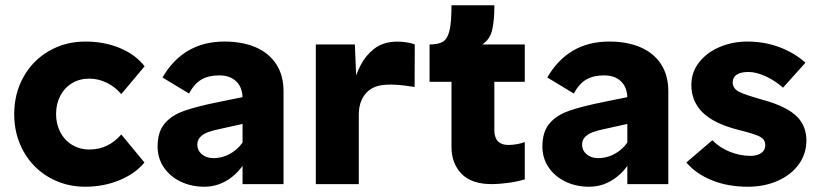

<svg xmlns="http://www.w3.org/2000/svg" viewBox="-20 -700 3109 730"><path d="M34 -266Q34 -343.8 69 -406.9Q104 -470 166.1 -506Q228.2 -542 304.6 -542Q376.4 -542 435.7 -517.4Q495 -492.8 529.8 -448L441 -342Q420 -368 387.7 -384.5Q355.4 -401 319.4 -401Q282.6 -401 254 -383.8Q225.4 -366.6 209.3 -335.8Q193.2 -305 193.2 -266.6Q193.2 -228.6 209.1 -197.8Q225 -167 254.1 -149.3Q283.2 -131.6 319.8 -131.6Q356.8 -131.6 387.1 -146.4Q417.4 -161.2 441 -188.8L529.2 -82.2Q494.4 -39.6 434 -14.8Q373.6 10 304.6 10Q228.2 10 166.1 -26Q104 -62 69 -125.1Q34 -188.2 34 -266Z M813.8 -413.4Q774.2 -413.4 746.8 -398.1Q719.4 -382.8 698.6 -344.4L597.8 -405.4Q637 -473 695.8 -507.5Q754.6 -542 833.4 -542Q901.2 -542 951.6 -520.5Q1002 -499 1030 -456.5Q1058 -414 1058 -352.8V0H902.2V-325.8Q902.2 -367.2 878.5 -390.3Q854.8 -413.4 813.8 -413.4ZM579.2 -143Q579.2 -197.6 605.2 -229.3Q631.2 -261 679.3 -278.2Q727.4 -295.4 815.2 -313L979.2 -346.2L970.2 -243.8L820.2 -210.6Q790.2 -204.6 771.4 -197.7Q752.6 -190.8 741.4 -179.1Q730.2 -167.4 730.2 -150.4Q730.2 -128 747.4 -113.4Q764.6 -98.8 791.2 -98.8Q830 -98.8 863.3 -120.6Q896.6 -142.4 913.6 -177.6L938 -135.4Q909.6 -64.4 862.1 -27.2Q814.6 10 757.2 10Q707.2 10 666.5 -9.7Q625.8 -29.4 602.5 -64.2Q579.2 -99 579.2 -143Z M1180.8 -531H1329.2L1336.4 -358.2L1315.4 -358.2Q1315.8 -361.2 1317 -363.2Q1331.8 -414.2 1350.8 -451.5Q1369.8 -488.8 1402.2 -514.2Q1434.6 -539.6 1482.8 -541.6Q1501.8 -542.4 1522.3 -539.6Q1542.8 -536.8 1557 -531L1556.4 -369.2Q1472.4 -383.4 1426.6 -375.4Q1401.8 -371 1383.2 -356.6Q1364.6 -342.2 1354.4 -318.7Q1344.2 -295.2 1344.2 -264.8V0H1180.8Z M1849.8 0Q1772 0 1734.3 -39.7Q1696.6 -79.4 1696.6 -141.6V-389H1613.2V-531Q1647.4 -531 1664.4 -541.6Q1681.4 -552.2 1689 -583.5Q1696.6 -614.8 1696.6 -680H1859.6Q1859.6 -678 1859.6 -675Q1859.6 -623.4 1851.4 -586.8Q1843.2 -550.2 1813.6 -531H1975.2V-389H1859.6V-204.4Q1859.6 -176.8 1873.3 -162.8Q1887 -148.8 1912.6 -148.8Q1928.6 -148.8 1945.9 -151.9Q1963.2 -155 1975.2 -160V-18Q1946.2 -9.2 1911.4 -4.6Q1876.6 0 1849.8 0Z M2276.8 -413.4Q2237.2 -413.4 2209.8 -398.1Q2182.4 -382.8 2161.6 -344.4L2060.8 -405.4Q2100 -473 2158.8 -507.5Q2217.6 -542 2296.4 -542Q2364.2 -542 2414.6 -520.5Q2465 -499 2493 -456.5Q2521 -414 2521 -352.8V0H2365.2V-325.8Q2365.2 -367.2 2341.5 -390.3Q2317.8 -413.4 2276.8 -413.4ZM2042.2 -143Q2042.2 -197.6 2068.2 -229.3Q2094.2 -261 2142.3 -278.2Q2190.4 -295.4 2278.2 -313L2442.2 -346.2L2433.2 -243.8L2283.2 -210.6Q2253.2 -204.6 2234.4 -197.7Q2215.6 -190.8 2204.4 -179.1Q2193.2 -167.4 2193.2 -150.4Q2193.2 -128 2210.4 -113.4Q2227.6 -98.8 2254.2 -98.8Q2293 -98.8 2326.3 -120.6Q2359.6 -142.4 2376.6 -177.6L2401 -135.4Q2372.6 -64.4 2325.1 -27.2Q2277.6 10 2220.2 10Q2170.2 10 2129.5 -9.7Q2088.8 -29.4 2065.5 -64.2Q2042.2 -99 2042.2 -143Z M2589.6 -82.2 2688.4 -166.8Q2717.8 -137.2 2756.4 -122.3Q2795 -107.4 2832.6 -107.4Q2850 -107.4 2863.2 -112.4Q2876.4 -117.4 2883 -126.6Q2889.6 -135.8 2889.6 -148.6Q2889.6 -168 2872.4 -178.6Q2863.6 -184.2 2841.5 -191.3Q2819.4 -198.4 2787.8 -206.2Q2694.2 -229.8 2650.8 -273Q2608.6 -315 2608.6 -377.2Q2608.6 -425.6 2638.1 -463.1Q2667.6 -500.6 2716.3 -521.3Q2765 -542 2821.2 -542Q2886.6 -542 2943.4 -520.7Q3000.2 -499.4 3042.4 -461.6L2957 -366.6Q2929.2 -392 2892.5 -409.2Q2855.8 -426.4 2826.2 -426.4Q2796.4 -426.4 2781 -416.1Q2765.6 -405.8 2765.6 -386.2Q2766.4 -364.8 2787 -352.4Q2798.6 -346.2 2821.4 -338.4Q2844.2 -330.6 2879 -320.8Q2926.8 -307.8 2960.2 -291.1Q2993.6 -274.4 3013.6 -253.2Q3046 -217.8 3046 -165.8Q3046 -115.4 3017.2 -75.4Q2988.4 -35.4 2937.4 -12.7Q2886.4 10 2823.6 10Q2747.4 10 2686.9 -14.5Q2626.4 -39 2589.6 -82.2Z"/></svg>

Font: Easer Grotesk Variable
Style: Regular
Weight: 400
Designer: Boardeaser, Bonnie Shaver-Troup, Thomas Jockin
Foundry: Lexend
Version: Version 1.001;Glyphs 3.1.2 (3151)